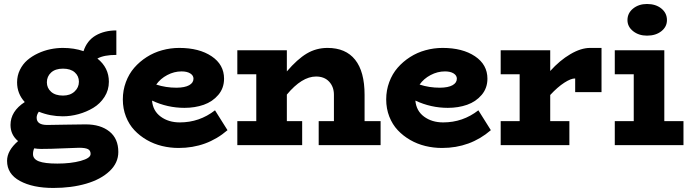

<svg xmlns="http://www.w3.org/2000/svg" viewBox="-20 -721 3418 954"><path d="M405.8 -103Q479.5 -103 523.7 -67.6Q567.9 -32.2 567.9 34.2Q567.9 88.4 524.4 129.4Q481 170.4 408 191.7Q335 212.9 245.1 212.9Q143.1 212.9 79.1 178.2Q15.1 143.6 15.1 78.1Q15.1 27.3 69.8 -20Q32.2 -51.3 32.2 -100.1Q32.2 -168 103 -213.9Q64.9 -255.4 64.9 -312Q64.9 -345.2 78.9 -373.8Q92.8 -402.3 115.7 -422.1Q138.7 -441.9 168.5 -455.8Q198.2 -469.7 229.7 -476.3Q261.2 -482.9 292 -482.9Q348.6 -482.9 395 -466.8Q412.1 -519.5 455.6 -544.7Q499 -569.8 558.1 -569.8V-448.2Q497.1 -448.2 463.9 -430.2Q521 -384.8 521 -314.9Q521 -273.4 499.3 -239.5Q477.5 -205.6 443.4 -185.1Q409.2 -164.6 369.9 -153.8Q330.6 -143.1 292 -143.1Q229 -143.1 172.9 -166Q162.1 -150.9 162.1 -136.2Q162.1 -100.1 214.8 -100.1Q245.6 -100.1 304 -101.6Q362.3 -103 405.8 -103ZM293 -379.9Q254.9 -379.9 233.9 -360.6Q212.9 -341.3 212.9 -312Q212.9 -283.7 233.9 -264.9Q254.9 -246.1 293 -246.1Q328.6 -246.1 350.3 -266.1Q372.1 -286.1 372.1 -314.9Q372.1 -343.3 351.3 -361.6Q330.6 -379.9 293 -379.9ZM265.1 91.8Q331.5 91.8 380.9 78.4Q430.2 64.9 430.2 43.9Q430.2 26.4 416.7 19.8Q403.3 13.2 373 13.2Q354.5 13.2 293.5 16.1Q232.4 19 184.1 19Q167 19 149.9 16.1Q144 29.3 144 44.9Q144 69.3 173.1 80.6Q202.1 91.8 265.1 91.8Z M1048.3 -172.9 1110.4 -74.2Q1007.8 14.2 867.7 14.2Q825.2 14.2 784.9 4.4Q744.6 -5.4 709.5 -25.6Q674.3 -45.9 647.7 -74.2Q621.1 -102.5 605.7 -141.8Q590.3 -181.2 590.3 -227.1Q590.3 -272.5 605.5 -313.2Q620.6 -354 647.2 -384.5Q673.8 -415 709 -437.5Q744.1 -460 785.6 -471.4Q827.1 -482.9 870.6 -482.9Q969.7 -482.9 1031.5 -441.4Q1093.3 -399.9 1093.3 -330.1Q1093.3 -283.2 1064.7 -249.5Q1036.1 -215.8 992.4 -200.4Q948.7 -185.1 896.5 -185.1Q812.5 -185.1 735.4 -221.2Q739.7 -169.9 778.6 -141.4Q817.4 -112.8 873.5 -112.8Q971.2 -112.8 1048.3 -172.9ZM882.3 -366.2Q845.2 -366.2 811 -348.1Q776.9 -330.1 756.3 -300.8Q803.7 -285.2 857.4 -285.2Q898.4 -285.6 919.9 -297.6Q941.4 -309.6 941.4 -330.1Q941.4 -346.2 925.3 -356.2Q909.2 -366.2 882.3 -366.2Z M1791.5 -119.1H1871.1V0H1563.5V-119.1H1639.2V-250Q1639.2 -289.6 1615.5 -315.2Q1591.8 -340.8 1550.3 -340.8Q1480 -340.8 1405.3 -251V-119.1H1481.4V0H1159.2V-119.1H1253.4V-352.1H1159.2V-471.2H1405.3V-366.2Q1457.5 -427.2 1504.4 -455.1Q1551.3 -482.9 1607.4 -482.9Q1697.8 -482.9 1744.6 -424.1Q1791.5 -365.2 1791.5 -250Z M2356.9 -172.9 2418.9 -74.2Q2316.4 14.2 2176.3 14.2Q2133.8 14.2 2093.5 4.4Q2053.2 -5.4 2018.1 -25.6Q1982.9 -45.9 1956.3 -74.2Q1929.7 -102.5 1914.3 -141.8Q1898.9 -181.2 1898.9 -227.1Q1898.9 -272.5 1914.1 -313.2Q1929.2 -354 1955.8 -384.5Q1982.4 -415 2017.6 -437.5Q2052.7 -460 2094.2 -471.4Q2135.7 -482.9 2179.2 -482.9Q2278.3 -482.9 2340.1 -441.4Q2401.9 -399.9 2401.9 -330.1Q2401.9 -283.2 2373.3 -249.5Q2344.7 -215.8 2301 -200.4Q2257.3 -185.1 2205.1 -185.1Q2121.1 -185.1 2043.9 -221.2Q2048.3 -169.9 2087.2 -141.4Q2126 -112.8 2182.1 -112.8Q2279.8 -112.8 2356.9 -172.9ZM2190.9 -366.2Q2153.8 -366.2 2119.6 -348.1Q2085.4 -330.1 2064.9 -300.8Q2112.3 -285.2 2166 -285.2Q2207 -285.6 2228.5 -297.6Q2250 -309.6 2250 -330.1Q2250 -346.2 2233.9 -356.2Q2217.8 -366.2 2190.9 -366.2Z M2912.1 -482.9H2968.8V-263.2H2837.9V-331.1Q2817.9 -332 2783.9 -310.1Q2750 -288.1 2713.9 -249V-119.1H2809.1V0H2467.8V-119.1H2562V-352.1H2467.8V-471.2H2713.9V-368.2Q2761.2 -420.9 2814 -451.9Q2866.7 -482.9 2912.1 -482.9Z M3194.8 -543.9Q3153.8 -543.9 3125.7 -566.2Q3097.7 -588.4 3097.7 -621.1Q3097.7 -655.8 3125.7 -678.5Q3153.8 -701.2 3194.8 -701.2Q3238.3 -701.2 3266.1 -678.7Q3293.9 -656.2 3293.9 -621.1Q3293.9 -587.9 3266.1 -565.9Q3238.3 -543.9 3194.8 -543.9ZM3280.8 -119.1H3376V0H3034.7V-119.1H3128.9V-352.1H3034.7V-471.2H3280.8Z"/></svg>

Font: BioRhyme ExtraBold
Style: Regular
Weight: 800
Designer: Aoife Mooney
Foundry: Aoife Mooney Type
Version: Version 1.500;PS 001.500;hotconv 1.0.88;makeotf.lib2.5.64775